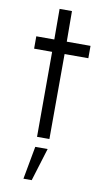

<svg xmlns="http://www.w3.org/2000/svg" viewBox="-97 -703 538 971"><g transform="rotate(10 172.0 -218.0)"><path d="M314 -436.5H192L191 0H127.5L128 -436.5H35.5V-500H128L127.5 -657H191L192 -500H314ZM96.5 220.5 127.5 51.5H191L139 220.5Z"/></g></svg>

Font: Urbanist Light
Style: Regular
Weight: 300
Designer: Corey Hu
Foundry: Corey Hu
Version: Version 1.330; ttfautohint (v1.8.4.7-5d5b)